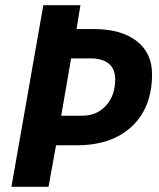

<svg xmlns="http://www.w3.org/2000/svg" viewBox="-20 -720 614 740"><path d="M147 -700H290L275 -608H341Q447 -608 506.5 -562Q566 -516 566 -434Q566 -306 488.5 -233Q411 -160 275 -160H196L167 0H24ZM297 -274Q353 -274 388.5 -313Q424 -352 424 -414Q424 -454 399.5 -474.5Q375 -495 328 -495H254L216 -274Z"/></svg>

Font: Sarabun
Style: Bold Italic
Weight: 700
Italic angle: -10°
Designer: Suppakit Chalermlarp | Katatrad Co.,Ltd.
Foundry: Cadson Demak Co.,Ltd.
Version: Version 1.000; ttfautohint (v1.6)